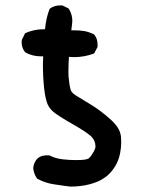

<svg xmlns="http://www.w3.org/2000/svg" viewBox="-20 -690 540 714"><path d="M118.2 -99.6Q127 -107.4 136.2 -109.9Q145.5 -112.3 151.4 -112.3Q157.2 -112.3 163.1 -112.3Q186.5 -100.6 211.9 -97.7Q237.3 -94.7 262.7 -94.7Q303.7 -94.7 310.5 -101.6Q319.3 -109.4 329.1 -127Q335 -137.7 335 -145.5Q335 -167 319.3 -182.6L313.5 -187.5Q295.9 -202.1 254.9 -225.6Q191.4 -261.7 174.8 -277.3Q163.1 -289.1 157.2 -301.8Q148.4 -322.3 144 -362.8Q139.6 -403.3 139.6 -451.2Q139.6 -464.8 140.6 -480.5Q135.7 -480.5 131.8 -480.5Q100.6 -480.5 74.2 -495.1Q60.5 -510.7 60.5 -532.2Q60.5 -540 61.5 -542L73.2 -566.4Q106.4 -581.1 139.6 -581.1Q143.6 -581.1 147.5 -581.1Q150.4 -619.1 164.1 -656.2L166 -658.2Q181.6 -669.9 203.1 -669.9Q206.1 -669.9 211.9 -669.9L235.4 -658.2Q249 -636.7 249 -612.3Q249 -606.4 245.1 -577.1Q252 -577.1 263.2 -577.1Q274.4 -577.1 291.5 -574.7Q308.6 -572.3 329.1 -562.5L331.1 -560.5Q342.8 -545.9 342.8 -524.4Q342.8 -521.5 342.8 -515.6L330.1 -491.2Q293.9 -477.5 254.9 -477.5Q246.1 -477.5 236.3 -478.5Q234.4 -445.3 234.4 -424.3Q234.4 -403.3 236.3 -392.6Q238.3 -372.1 242.2 -357.4Q245.1 -345.7 262.2 -335Q279.3 -324.2 315.9 -302.2Q352.5 -280.3 388.7 -248Q426.8 -214.8 429.7 -182.6Q430.7 -172.9 430.7 -157.7Q430.7 -142.6 426.8 -121.1Q418 -75.2 385.7 -43Q377 -34.2 366.2 -27.3Q344.7 -12.7 312 -4.4Q279.3 3.9 242.2 3.9Q229.5 2.9 178.7 -4.9Q147.5 -9.8 118.2 -25.4Q105.5 -43 103.5 -65.4Q105.5 -85 118.2 -99.6Z"/></svg>

Font: JasonHandwriting2
Style: SemiBold
Weight: 600
Version: Version 1.04.7